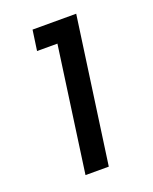

<svg xmlns="http://www.w3.org/2000/svg" viewBox="-102 -560 495 620"><g transform="rotate(-20 145.0 -250.0)"><path d="M85 0 145 -430H75L85 -500H235L165 0Z"/></g></svg>

Font: Finlandica
Style: Italic
Weight: 400
Italic angle: -8°
Designer: Niklas Ekholm, Juho Hiilivirta, Jaakko Suomalainen
Foundry: Helsinki Type Studio
Version: Version 1.064